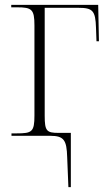

<svg xmlns="http://www.w3.org/2000/svg" viewBox="-20 -556 444 786"><path d="M255 87 260 210H270V-12H221C171 -12 163 -19 163 -82V-524H301C359 -524 371 -513 373 -442L375 -387H385L382 -536H26V-526H50C110 -526 121 -518 121 -452V-83C121 -16 111 -10 48 -10H27V0H186C242 0 253 18 255 87Z"/></svg>

Font: Noto Serif Display SemiCondensed ExtraLight
Style: Regular
Weight: 200
Width: 4
Designer: Monotype Design Team
Foundry: Monotype Imaging Inc.
Version: Version 2.009